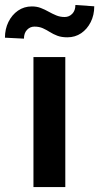

<svg xmlns="http://www.w3.org/2000/svg" viewBox="-68 -760 403 780"><path d="M197.3 -528.3V0H67.9V-528.3ZM238.3 -739.7 314.9 -734.4Q314.9 -698.7 300.5 -670.2Q286.1 -641.6 261.7 -625Q237.3 -608.4 205.6 -608.4Q182.1 -608.4 165.3 -614.7Q148.4 -621.1 134.5 -629.9Q120.6 -638.7 106 -645.3Q91.3 -651.9 71.8 -651.9Q54.2 -651.9 41.7 -638.7Q29.3 -625.5 29.3 -603L-47.9 -606.9Q-47.9 -642.1 -33.7 -670.9Q-19.5 -699.7 5.1 -716.8Q29.8 -733.9 61.5 -733.9Q81.5 -733.9 97.9 -727.5Q114.3 -721.2 129.4 -712.6Q144.5 -704.1 160.4 -697.5Q176.3 -690.9 194.8 -690.9Q212.9 -690.9 225.6 -704.1Q238.3 -717.3 238.3 -739.7Z"/></svg>

Font: Roboto SemiBold
Style: Regular
Weight: 600
Designer: Christian Robertson
Foundry: Google
Version: Version 3.009; 2024